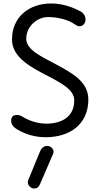

<svg xmlns="http://www.w3.org/2000/svg" viewBox="-20 -777 569 1104"><path d="M399 -644C413 -635 425 -626 437 -626C458 -626 472 -645 472 -665C472 -682 463 -700 444 -711C387 -742 328 -757 274 -757C149 -757 49 -681 49 -550C49 -446 159 -390 257 -339C335 -298 407 -260 407 -200C407 -104 333 -66 246 -66C202 -66 152 -80 113 -104C101 -112 89 -116 78 -116C55 -116 44 -105 44 -82C44 -65 53 -50 71 -38C122 -5 180 12 243 12C381 12 488 -62 488 -205C488 -309 392 -358 302 -407C217 -453 131 -490 131 -554C131 -625 192 -679 258 -679C310 -679 367 -664 399 -644ZM286 106C287 103 288 99 288 96C288 78 271 62 251 62C233 62 219 73 210 94L143 257C141 262 140 266 140 270C140 290 158 307 177 307C192 307 203 299 210 282Z"/></svg>

Font: Numismatica Pro
Style: Regular
Weight: 400
Designer: Chris Hopkins
Foundry: Edward C. D. Hopkins
Version: Version 2.19D